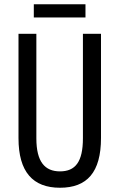

<svg xmlns="http://www.w3.org/2000/svg" viewBox="-20 -873 562 903"><path d="M382 -853H139V-791H382ZM455 -224V-714H370V-223C370 -111 334 -67 262 -67C191 -67 151 -112 151 -222V-714H67V-223C67 -64 135 10 262 10C389 10 455 -62 455 -224Z"/></svg>

Font: Noto Sans Gujarati UI ExtraCondensed
Style: Regular
Weight: 400
Width: 2
Designer: Jelle Bosma - Monotype Design Team, Universal Thirst
Foundry: Monotype Imaging Inc.
Version: Version 2.106